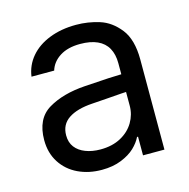

<svg xmlns="http://www.w3.org/2000/svg" viewBox="-87 -621 708 719"><g transform="rotate(-15 267.5 -262.0)"><path d="M306.6 -240.2 251 -236.3Q191.4 -232.4 158.7 -210.4Q126 -188.5 126 -146.5Q126 -119.1 140.1 -100.6Q154.3 -82 179.7 -72.3Q205.1 -62.5 237.3 -62.5Q283.2 -62.5 316.4 -80.6Q349.6 -98.6 367.2 -128.4Q384.8 -158.2 384.8 -192.4V-357.4Q384.8 -391.6 371.6 -415.5Q358.4 -439.5 331.5 -451.7Q304.7 -463.9 264.6 -463.9Q216.8 -463.9 186 -444.3Q155.3 -424.8 145.5 -392.6H57.6Q63.5 -435.5 91.3 -468.3Q119.1 -501 165 -519Q210.9 -537.1 268.6 -537.1Q314.5 -537.1 358.4 -523.4Q402.3 -509.8 435.1 -468.3Q467.8 -426.8 467.8 -349.6V0H384.8V-72.3H380.9Q371.1 -51.8 351.1 -32.7Q331.1 -13.7 298.3 -0.5Q265.6 12.7 222.7 12.7Q171.9 12.7 130.9 -6.8Q89.8 -26.4 65.9 -63.5Q42 -100.6 42 -150.4Q42 -233.4 98.6 -267.1Q155.3 -300.8 241.2 -306.6Q251 -307.6 335 -312.5L390.6 -314.5L391.6 -246.1Q382.8 -246.1 306.6 -240.2Z"/></g></svg>

Font: Pretendard JP Variable
Style: Regular
Weight: 400
Designer: Base glyphs from Inter by Rasmus Andersson; Hangul glyphs from Noto Sans CJK(Source Han Sans) by Jang Soo-young and Kang
Foundry: Kil Hyung-jin
Version: Version 1.307;Glyphs 3.2 (3192)